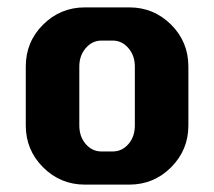

<svg xmlns="http://www.w3.org/2000/svg" viewBox="-20 -500 580 520"><path d="M490.2 -160.2Q490.2 -93.8 443.4 -46.9Q396.5 0 330.1 0H210Q143.6 0 96.7 -46.9Q49.8 -93.8 49.8 -160.2V-319.8Q49.8 -386.7 96.7 -433.3Q143.6 -480 210 -480H330.1Q396.5 -480 443.4 -433.3Q490.2 -386.7 490.2 -319.8ZM345.2 -160.2V-319.8Q345.2 -349.6 327.6 -369.9Q310.1 -390.1 285.2 -390.1H254.9Q230 -390.1 212.4 -369.9Q194.8 -349.6 194.8 -319.8V-160.2Q194.8 -129.9 212.2 -109.9Q229.5 -89.8 254.9 -89.8H285.2Q310.5 -89.8 327.9 -109.9Q345.2 -129.9 345.2 -160.2Z"/></svg>

Font: Laconic
Style: Bold
Weight: 700
Designer: Robby Woodard
Version: Version 1.000